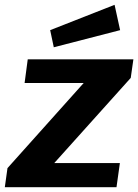

<svg xmlns="http://www.w3.org/2000/svg" viewBox="-32 -776 573 796"><path d="M451 0 465 -100H193L510 -453L521 -530H83L70 -432H315L-1 -79L-12 0ZM176 -651 191 -580 466 -651 443 -756Z"/></svg>

Font: Cheyenne Sans
Style: Bold Italic
Weight: 700
Italic angle: -8.13011°
Designer: The Public Sans project authors (U.S. Web Design System), Libre Franklin designed by Pablo Impallari and Rodrigo Fuenzal
Foundry: The Cheyenne Sans Project Authors
Version: Version 2.007